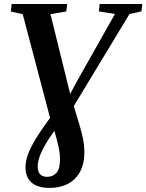

<svg xmlns="http://www.w3.org/2000/svg" viewBox="-20 -763 738 968"><path d="M231.5 184.5Q171 184.5 139.8 158Q108.5 131.5 108.5 80.5Q108.5 52.5 120.2 18Q132 -16.5 162 -65.8Q192 -115 246 -186.5L315 -255L371 -358.5L559.5 -692.5L478.5 -705.5L482.5 -743H697.5L693 -705.5L633 -692.5L321 -177L271.5 -128Q231.5 -73.5 209.5 -35.5Q187.5 2.5 178.8 29Q170 55.5 170 76.5Q170 104 182.8 116.2Q195.5 128.5 217.5 128.5Q246.5 128.5 264.5 108.5Q282.5 88.5 282.5 41Q282.5 17 278.2 -7.2Q274 -31.5 263.5 -70L250 -118.5L237.5 -149.5L94.5 -691.5L34.5 -705L39 -743H318.5L314.5 -705.5L234.5 -691.5L339 -268.5L348 -241.5L380.5 -134Q394 -88 399.8 -57.5Q405.5 -27 405.5 3Q405.5 63.5 383.2 103.8Q361 144 321.5 164.2Q282 184.5 231.5 184.5Z"/></svg>

Font: Merriweather 60pt SemiBold
Style: Italic
Weight: 600
Italic angle: -7.8°
Version: Version 2.101